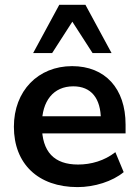

<svg xmlns="http://www.w3.org/2000/svg" viewBox="-20 -762 571 792"><path d="M300 9.8C369.6 9.8 444.1 -13.7 490.2 -52L455.9 -134.3C410.8 -99 355.9 -83.3 302 -83.3C203.9 -83.3 152.9 -135.3 152.9 -243.1V-250C152.9 -345.1 200 -405.9 282.4 -405.9C355.9 -405.9 396.1 -356.9 396.1 -267.6L411.8 -282.4H136.3V-211.8H498V-248C498 -397.1 413.7 -489.2 277.5 -489.2C137.3 -489.2 37.3 -387.3 37.3 -239.2C37.3 -86.3 137.3 9.8 300 9.8ZM116.7 -543.1H195.1L278.4 -672.5L361.8 -543.1H440.2L332.4 -742.2H224.5Z"/></svg>

Font: LL Pando Sans
Style: Bold
Weight: 700
Designer: Joshua Smith
Foundry: Joshua Smith
Version: Version 1.000;Glyphs 3.2.1 (3258)